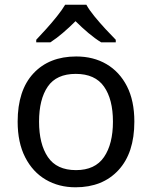

<svg xmlns="http://www.w3.org/2000/svg" viewBox="-20 -786 645 816"><path d="M551 -269Q551 -136 483.5 -63Q416 10 301 10Q230 10 174.5 -22.5Q119 -55 87 -117.5Q55 -180 55 -269Q55 -402 122 -474Q189 -546 304 -546Q377 -546 432.5 -513.5Q488 -481 519.5 -419.5Q551 -358 551 -269ZM146 -269Q146 -174 183.5 -118.5Q221 -63 303 -63Q384 -63 422 -118.5Q460 -174 460 -269Q460 -364 422 -418Q384 -472 302 -472Q220 -472 183 -418Q146 -364 146 -269ZM347 -766Q359 -744 381.5 -716.5Q404 -689 428.5 -662.5Q453 -636 472 -617V-606H410Q384 -622 356 -645.5Q328 -669 301 -696Q274 -669 247 -646Q220 -623 194 -606H134V-617Q153 -637 176.5 -663Q200 -689 222 -716.5Q244 -744 257 -766Z"/></svg>

Font: Noto Sans Linear A
Style: Regular
Weight: 400
Designer: Monotype Design Team
Foundry: Monotype Imaging Inc.
Version: Version 2.002; ttfautohint (v1.8.4.7-5d5b)